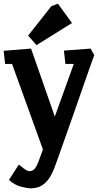

<svg xmlns="http://www.w3.org/2000/svg" viewBox="-20 -757 538 1051"><path d="M150 274Q131 274 95.5 265Q60 256 29 228L83 144Q93 151 111 165.5Q129 180 142 180Q153 180 161.5 174.5Q170 169 177.5 156Q185 143 193 121L215 61L46 -407H8L0 -479L150 -491L280 -119L384 -407H338L330 -480L476 -491L496 -455Q492 -446 480 -411.5Q468 -377 450 -326Q432 -275 411.5 -215.5Q391 -156 369.5 -95.5Q348 -35 329 19Q310 73 296 112Q282 151 276 167Q255 218 231.5 240.5Q208 263 186.5 268.5Q165 274 150 274ZM180 -510 134 -562 261 -723 297 -737 374 -631Z"/></svg>

Font: Kreon Light
Style: Regular
Weight: 300
Designer: Julia Petretta
Foundry: Julia Petretta and Eli Heuer
Version: Version 2.002